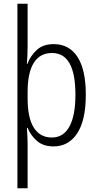

<svg xmlns="http://www.w3.org/2000/svg" viewBox="-20 -780 529 1036"><path d="M443 -269Q443 -131 396.5 -60.5Q350 10 269 10Q213 10 179 -20Q145 -50 129 -90H125Q126 -73 127.5 -51Q129 -29 129 -8V236H74V-760H129V-532Q129 -485 125 -434H127Q145 -480 179 -511Q213 -542 270 -542Q353 -542 398 -473Q443 -404 443 -269ZM387 -269Q387 -494 261 -494Q195 -494 162 -440.5Q129 -387 129 -285V-249Q129 -144 162.5 -91Q196 -38 260 -38Q322 -38 354.5 -97Q387 -156 387 -269Z"/></svg>

Font: Noto Sans Lao UI Cond Light
Style: Regular
Weight: 300
Width: 3
Designer: Monotype Design Team
Foundry: Monotype Imaging Inc.
Version: Version 2.000; ttfautohint (v1.8.4.7-5d5b)